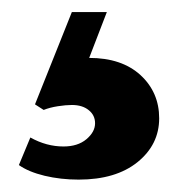

<svg xmlns="http://www.w3.org/2000/svg" viewBox="-20 -36 288 310"><path d="M107 254Q78 254 52 247.8Q26 241.5 10.5 230.5L29 186Q55 200.5 82.5 200.5Q105.5 200.5 119.5 188.8Q133.5 177 133.5 163Q133.5 150 123.2 141.8Q113 133.5 96 133.5Q86.5 133.5 73.5 135.5Q60.5 137.5 50.5 141.5L36.5 132.5L96 -16.5H152.5L124 57.5Q176.5 57.5 206.8 85.2Q237 113 237 155Q237 197.5 202 225.8Q167 254 107 254Z"/></svg>

Font: Libre Caslon Condensed
Style: Bold
Weight: 700
Designer: Pablo Impallari, Rodrigo Fuenzalida, Katja Schimmel, Ertekin Erdin
Foundry: Pablo Impallari, Rodrigo Fuenzalida
Version: Version 2.000; ttfautohint (v1.8.4.7-5d5b);gftools[0.9.33]